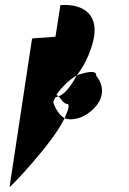

<svg xmlns="http://www.w3.org/2000/svg" viewBox="-20 -717 528 785"><path d="M111 -559 19 48C18 54 199 -135 244 -234C225 -244 208 -268 198 -298C199 -305 203 -311 206 -319C211 -320 215 -321 220 -323C216 -326 214 -328 210 -328C229 -358 263 -391 294 -409C335 -461 358 -526 365 -569C379 -662 315 -703 227 -696L207 -568C206 -564 111 -562 111 -559ZM220 -323C229 -313 241 -292 255 -292C266 -292 260 -268 244 -234C263 -225 298 -228 330 -247C398 -289 418 -352 373 -408C376 -430 339 -425 294 -409C272 -368 248 -335 220 -323Z"/></svg>

Font: Ampere
Style: SCUltCndIta
Weight: 400
Version: Version 1